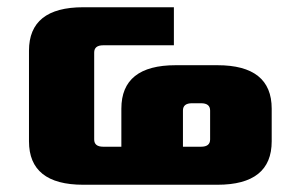

<svg xmlns="http://www.w3.org/2000/svg" viewBox="-20 -510 820 530"><path d="M60 -120V-370Q60 -490 210 -490H460V-385H265Q240 -385 240 -365V-125Q240 -105 265 -105H315V-210Q315 -330 465 -330H580Q730 -330 730 -210V-120Q730 0 580 0H210Q60 0 60 -120ZM485 -105H535Q560 -105 560 -125V-205Q560 -225 535 -225H510Q485 -225 485 -205Z"/></svg>

Font: Xolonium
Style: Bold
Weight: 700
Designer: Severin Meyer
Version: Version 4.2